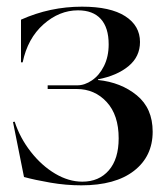

<svg xmlns="http://www.w3.org/2000/svg" viewBox="-20 -542 492 576"><path d="M52 -11 19 -176 24 -177Q40 -128 72.5 -86.5Q105 -45 145.5 -21Q186 3 227 3Q277 3 306.5 -31Q336 -65 336 -127Q336 -197 300 -236Q264 -275 210 -275H123V-286H212Q234 -286 256 -301Q278 -316 292 -344Q306 -372 306 -409Q306 -459 282.5 -485Q259 -511 214 -511Q158 -511 110.5 -469Q63 -427 48 -355H43V-483Q130 -522 226 -522Q311 -522 355.5 -493.5Q400 -465 400 -416Q400 -372 365.5 -343.5Q331 -315 274 -304V-302Q343 -295 390.5 -256Q438 -217 438 -147Q438 -73 382 -29.5Q326 14 224 14Q178 14 131.5 6Q85 -2 52 -11Z"/></svg>

Font: Nyght Serif
Style: Regular
Weight: 400
Designer: Maksym Kobuzan
Version: Version 0.410